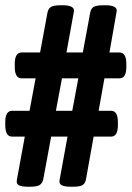

<svg xmlns="http://www.w3.org/2000/svg" viewBox="-29 -706 499 728"><path d="M75 2Q54 2 43 -3.5Q32 -9 35 -24L65 -188H17Q-9 -188 -9 -231V-243Q-9 -286 17 -286H83L106 -409H53Q27 -409 27 -452V-464Q27 -507 53 -507H123L151 -658Q154 -674 164.5 -680Q175 -686 201 -686H211Q231 -686 242.5 -680Q254 -674 251 -661L223 -507H285L313 -658Q316 -674 326.5 -680Q337 -686 363 -686H373Q393 -686 404.5 -680Q416 -674 413 -661L386 -507H424Q450 -507 450 -464V-452Q450 -409 424 -409H367L345 -286H392Q418 -286 418 -243V-231Q418 -188 392 -188H326L297 -26Q294 -10 283.5 -4Q273 2 248 2H238Q217 2 205.5 -3.5Q194 -9 197 -24L227 -188H165L135 -26Q131 -10 120.5 -4Q110 2 85 2ZM183 -286H245L268 -409H206Z"/></svg>

Font: Asap Condensed SemiBold
Style: Regular
Weight: 600
Width: 3
Designer: Pablo Cosgaya
Foundry: Omnibus-Type
Version: Version 3.001; ttfautohint (v1.8.4.7-5d5b)